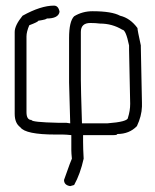

<svg xmlns="http://www.w3.org/2000/svg" viewBox="-20 -482 540 669"><path d="M168 -462.4Q183.6 -462.4 187.5 -440.9Q183.6 -417.5 142.6 -417.5Q142.6 -414.1 113.3 -409.7Q113.3 -405.8 82 -394Q72.3 -371.1 72.3 -355V-91.3Q72.3 -64 89.8 -64Q89.8 -56.2 181.6 -54.2H210.9L224.6 -52.2V-54.2Q224.6 -61 220.7 -194.8V-349.1Q220.7 -407.7 238.3 -425.3Q267.1 -442.9 302.7 -442.9Q369.6 -442.9 398.4 -427.2Q433.6 -418.9 459 -384.3Q459 -377 470.7 -323.7V-317.9Q470.7 -298.8 474.6 -124.5V-110.8Q473.6 -77.6 457 -42.5Q430.7 -15.1 388.7 -15.1Q388.7 -11.2 375 -11.2H269.5V12.2Q269.5 36.1 271.5 70.8Q259.8 124 238.3 162.6L224.6 166.5Q203.1 163.1 203.1 145Q228.5 73.2 230.5 70.8Q228.5 51.3 228.5 41.5V-11.2Q209 -13.2 199.2 -13.2H173.8Q68.8 -13.2 50.8 -38.6Q31.2 -52.7 31.2 -85.4V-370.6Q31.2 -393.6 58.6 -427.2Q122.1 -462.4 168 -462.4ZM261.7 -204.6Q261.7 -176.3 265.6 -52.2H353.5Q425.8 -57.6 425.8 -71.8Q433.6 -95.7 433.6 -120.6Q429.7 -288.6 429.7 -308.1V-323.7Q418.5 -378.4 406.2 -378.4Q371.1 -399.9 328.1 -399.9Q313 -401.9 294.9 -401.9Q261.7 -401.9 261.7 -370.6Z"/></svg>

Font: CEF Fonts CJK Mono
Style: Regular
Weight: 400
Designer: PartyBoss (派对大魔王)
Version: Release 2.25